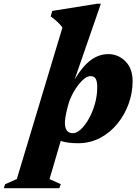

<svg xmlns="http://www.w3.org/2000/svg" viewBox="-155 -734 726 1004"><path d="M162.5 229 155.5 250H-135L-128.5 229.5L-67 202L171.5 -590Q159 -607 144.5 -620.2Q130 -633.5 110 -648.5L118.5 -677L353 -714.5H372.5L235.5 -319Q277 -388 319.5 -419.5Q362 -451 411.5 -451Q463.5 -451 501 -413.2Q538.5 -375.5 538.5 -309Q538.5 -250 518 -192.2Q497.5 -134.5 459.5 -87.8Q421.5 -41 369 -13Q316.5 15 252.5 15Q199 15 162.5 3L104 202.5ZM194.5 -157Q184.5 -117 184.5 -92Q184.5 -37.5 226.5 -37.5Q246 -37.5 268 -58Q290 -78.5 309.5 -113Q329 -147.5 341.2 -190.5Q353.5 -233.5 353.5 -278.5Q353.5 -306.5 346 -321.2Q338.5 -336 317.5 -336Q298 -336 273.8 -311.8Q249.5 -287.5 229 -251Q208.5 -214.5 199.5 -177.5Z"/></svg>

Font: Newsreader Text ExtraBold
Style: Italic
Weight: 800
Italic angle: -17°
Designer: Hugues Gentile
Foundry: Production Type
Version: Version 1.001